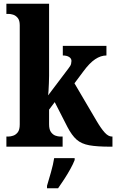

<svg xmlns="http://www.w3.org/2000/svg" viewBox="-20 -780 618 1021"><path d="M14 0V-54H27Q36 -54 50 -58.5Q64 -63 74.5 -76.5Q85 -90 85 -118V-646Q85 -672 74 -685Q63 -698 49.5 -702Q36 -706 27 -706H14V-760H241V-377Q241 -360 240 -337.5Q239 -315 238 -296.5Q237 -278 236 -273L344 -416Q356 -431 358 -440.5Q360 -450 360 -456Q360 -469 347.5 -477Q335 -485 314 -485V-536H546V-485Q516 -485 486 -465Q456 -445 423 -400L376 -337L493 -138Q517 -97 536.5 -75.5Q556 -54 574 -54H578V0H566Q496 0 454.5 -7.5Q413 -15 387.5 -37.5Q362 -60 339 -104L271 -237L241 -197V-119Q241 -91 251.5 -77Q262 -63 275.5 -58.5Q289 -54 298 -54H313V0ZM230 208Q239 178 251 136Q263 94 268 61H377V71Q369 92 354 119Q339 146 321.5 173Q304 200 289 221H230Z"/></svg>

Font: Noto Serif Thai Condensed ExtraBold
Style: Regular
Weight: 800
Width: 3
Designer: Monotype Design Team
Foundry: Monotype Imaging Inc.
Version: Version 2.002; ttfautohint (v1.8.4.7-5d5b)